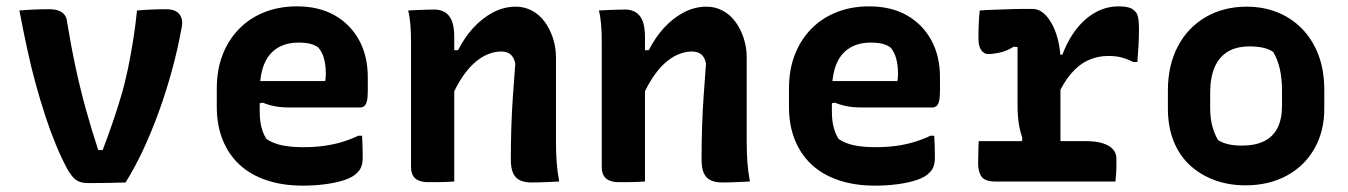

<svg xmlns="http://www.w3.org/2000/svg" viewBox="-20 -571 4240 604"><path d="M134 -542Q151 -542 163 -538Q175 -534 182.5 -525Q190 -516 191 -502Q204 -423 218.5 -356Q233 -289 250.5 -226Q268 -163 289 -99H303Q319 -141 333.5 -183Q348 -225 360.5 -267Q373 -309 382 -352.5Q391 -396 398.5 -442Q406 -488 411 -538Q434 -540 457 -541Q480 -542 503 -542Q522 -542 533.5 -535.5Q545 -529 550 -516.5Q555 -504 552 -487Q539 -415 520.5 -348Q502 -281 479.5 -219Q457 -157 431 -101Q405 -45 375 3Q347 4 316.5 4.5Q286 5 258 5Q244 5 232.5 1.5Q221 -2 212.5 -10.5Q204 -19 193 -37Q173 -74 155.5 -116.5Q138 -159 122.5 -206.5Q107 -254 92.5 -306.5Q78 -359 65.5 -417Q53 -475 41 -538Q63 -540 87 -541Q111 -542 134 -542Z M914 -551Q983 -551 1032.5 -523Q1082 -495 1109.5 -445Q1137 -395 1137 -328V-284Q1137 -263 1134 -252Q1131 -241 1125.5 -237Q1120 -233 1114 -233H888Q864 -233 843.5 -237Q823 -241 807 -248L776 -243L777 -316H1003Q1004 -321 1004.5 -327Q1005 -333 1005 -339Q1005 -365 999.5 -386Q994 -407 981 -422Q969 -430 955 -433.5Q941 -437 919 -437Q861 -437 829 -399.5Q797 -362 797 -282V-219Q797 -200 799.5 -185Q802 -170 806.5 -157.5Q811 -145 818 -134Q838 -120 866.5 -114Q895 -108 934 -108Q969 -108 998.5 -112Q1028 -116 1055 -124Q1082 -132 1107 -144H1119Q1120 -127 1120.5 -109.5Q1121 -92 1121 -75Q1121 -58 1116.5 -46.5Q1112 -35 1103 -27Q1091 -14 1064.5 -5Q1038 4 1003.5 8.5Q969 13 933 13Q869 13 818.5 -4Q768 -21 733.5 -53Q699 -85 680.5 -131Q662 -177 662 -234V-293Q662 -351 680 -398Q698 -445 731.5 -479.5Q765 -514 811.5 -532.5Q858 -551 914 -551Z M1739 0Q1716 1 1695.5 2Q1675 3 1651 3Q1631 3 1616.5 -3.5Q1602 -10 1594.5 -25.5Q1587 -41 1587 -70Q1587 -119 1588.5 -168.5Q1590 -218 1593.5 -268.5Q1597 -319 1601 -371Q1597 -391 1586 -400Q1575 -409 1556 -409Q1536 -409 1514 -400Q1492 -391 1470.5 -371.5Q1449 -352 1428.5 -319.5Q1408 -287 1391 -241L1390 -413H1421Q1441 -453 1469 -483.5Q1497 -514 1531 -532Q1565 -550 1603 -550Q1630 -550 1653.5 -537.5Q1677 -525 1693.5 -502.5Q1710 -480 1719.5 -451Q1729 -422 1729 -390Q1729 -347 1729 -303Q1729 -259 1729 -215Q1729 -171 1729 -127Q1729 -91 1731 -62.5Q1733 -34 1739 0ZM1409 0Q1394 1 1381 1.5Q1368 2 1354.5 2Q1341 2 1327 2Q1312 2 1301.5 -1.5Q1291 -5 1285 -11Q1279 -17 1276 -25.5Q1273 -34 1273 -45Q1273 -97 1273 -147Q1273 -197 1273 -246Q1273 -295 1273 -343.5Q1273 -392 1273 -440Q1273 -468 1271 -493.5Q1269 -519 1264 -538Q1280 -539 1294 -539.5Q1308 -540 1321 -540.5Q1334 -541 1347 -541Q1365 -541 1379 -533Q1393 -525 1401 -506.5Q1409 -488 1409 -454Q1409 -378 1409 -300.5Q1409 -223 1409 -147.5Q1409 -72 1409 0Z M2339 0Q2316 1 2295.5 2Q2275 3 2251 3Q2231 3 2216.5 -3.5Q2202 -10 2194.5 -25.5Q2187 -41 2187 -70Q2187 -119 2188.5 -168.5Q2190 -218 2193.5 -268.5Q2197 -319 2201 -371Q2197 -391 2186 -400Q2175 -409 2156 -409Q2136 -409 2114 -400Q2092 -391 2070.5 -371.5Q2049 -352 2028.5 -319.5Q2008 -287 1991 -241L1990 -413H2021Q2041 -453 2069 -483.5Q2097 -514 2131 -532Q2165 -550 2203 -550Q2230 -550 2253.5 -537.5Q2277 -525 2293.5 -502.5Q2310 -480 2319.5 -451Q2329 -422 2329 -390Q2329 -347 2329 -303Q2329 -259 2329 -215Q2329 -171 2329 -127Q2329 -91 2331 -62.5Q2333 -34 2339 0ZM2009 0Q1994 1 1981 1.5Q1968 2 1954.5 2Q1941 2 1927 2Q1912 2 1901.5 -1.5Q1891 -5 1885 -11Q1879 -17 1876 -25.5Q1873 -34 1873 -45Q1873 -97 1873 -147Q1873 -197 1873 -246Q1873 -295 1873 -343.5Q1873 -392 1873 -440Q1873 -468 1871 -493.5Q1869 -519 1864 -538Q1880 -539 1894 -539.5Q1908 -540 1921 -540.5Q1934 -541 1947 -541Q1965 -541 1979 -533Q1993 -525 2001 -506.5Q2009 -488 2009 -454Q2009 -378 2009 -300.5Q2009 -223 2009 -147.5Q2009 -72 2009 0Z M2714 -551Q2783 -551 2832.5 -523Q2882 -495 2909.5 -445Q2937 -395 2937 -328V-284Q2937 -263 2934 -252Q2931 -241 2925.5 -237Q2920 -233 2914 -233H2688Q2664 -233 2643.5 -237Q2623 -241 2607 -248L2576 -243L2577 -316H2803Q2804 -321 2804.5 -327Q2805 -333 2805 -339Q2805 -365 2799.5 -386Q2794 -407 2781 -422Q2769 -430 2755 -433.5Q2741 -437 2719 -437Q2661 -437 2629 -399.5Q2597 -362 2597 -282V-219Q2597 -200 2599.5 -185Q2602 -170 2606.5 -157.5Q2611 -145 2618 -134Q2638 -120 2666.5 -114Q2695 -108 2734 -108Q2769 -108 2798.5 -112Q2828 -116 2855 -124Q2882 -132 2907 -144H2919Q2920 -127 2920.5 -109.5Q2921 -92 2921 -75Q2921 -58 2916.5 -46.5Q2912 -35 2903 -27Q2891 -14 2864.5 -5Q2838 4 2803.5 8.5Q2769 13 2733 13Q2669 13 2618.5 -4Q2568 -21 2533.5 -53Q2499 -85 2480.5 -131Q2462 -177 2462 -234V-293Q2462 -351 2480 -398Q2498 -445 2531.5 -479.5Q2565 -514 2611.5 -532.5Q2658 -551 2714 -551Z M3192 -95 3196 -137Q3191 -152 3187.5 -168Q3184 -184 3182.5 -203Q3181 -222 3181 -243Q3181 -273 3181 -303Q3181 -333 3181 -363Q3181 -393 3181 -423L3169 -424Q3146 -410 3125 -405.5Q3104 -401 3088 -401Q3076 -401 3067 -413Q3058 -425 3058 -450Q3058 -473 3059 -495.5Q3060 -518 3062 -538Q3072 -539 3084.5 -539.5Q3097 -540 3110.5 -540.5Q3124 -541 3138.5 -541.5Q3153 -542 3168.5 -542.5Q3184 -543 3199.5 -543Q3215 -543 3228 -543Q3244 -543 3257.5 -533.5Q3271 -524 3282 -507.5Q3293 -491 3300.5 -470.5Q3308 -450 3312 -427.5Q3316 -405 3316 -383Q3316 -347 3316 -310Q3316 -273 3316 -235.5Q3316 -198 3316 -160Q3316 -122 3316 -85ZM3298 -399H3322Q3350 -472 3396.5 -511.5Q3443 -551 3499 -551Q3518 -551 3530.5 -547.5Q3543 -544 3549 -537Q3557 -531 3560 -517Q3563 -503 3563 -481Q3563 -453 3561.5 -427Q3560 -401 3558 -376H3545Q3525 -386 3507.5 -390.5Q3490 -395 3466 -395Q3433 -395 3403.5 -381.5Q3374 -368 3349.5 -339.5Q3325 -311 3304 -264ZM3059 -127H3394Q3429 -127 3450 -120Q3471 -113 3481.5 -101Q3492 -89 3492 -72Q3492 -59 3492 -47.5Q3492 -36 3491 -24Q3490 -12 3489 0H3111Q3079 0 3068 -15Q3057 -30 3057 -57Q3057 -69 3057.5 -80.5Q3058 -92 3058 -103.5Q3058 -115 3059 -127Z M3902 -550Q3954 -550 3998 -532.5Q4042 -515 4075.5 -481Q4109 -447 4127.5 -398.5Q4146 -350 4146 -287V-229Q4146 -158 4115 -103.5Q4084 -49 4028 -18.5Q3972 12 3898 12Q3845 12 3800.5 -4.5Q3756 -21 3723 -51.5Q3690 -82 3672 -127Q3654 -172 3654 -229V-287Q3654 -365 3685 -424.5Q3716 -484 3772.5 -517Q3829 -550 3902 -550ZM3911 -425Q3870 -425 3842.5 -408.5Q3815 -392 3801 -359.5Q3787 -327 3787 -278V-231Q3787 -200 3793.5 -175Q3800 -150 3812 -130Q3827 -121 3845 -117Q3863 -113 3887 -113Q3929 -113 3957 -127Q3985 -141 3999 -169Q4013 -197 4013 -237V-285Q4013 -324 4006 -354.5Q3999 -385 3985 -408Q3971 -417 3953 -421Q3935 -425 3911 -425Z"/></svg>

Font: Rec Mono Semicasual
Style: Bold
Weight: 700
Version: Version 1.085; ttfautohint (v1.8.4.7-5d5b)